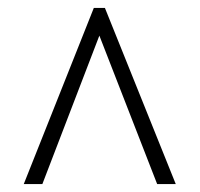

<svg xmlns="http://www.w3.org/2000/svg" viewBox="-20 -734 505 485"><path d="M40 -269 217 -714H245L424 -269H377L231 -644L87 -269Z"/></svg>

Font: Noto Serif Tamil Condensed Light
Style: Regular
Weight: 300
Width: 3
Designer: Indian Type Foundry, Tom Grace, and the Monotype Design Team
Foundry: Monotype Imaging Inc.
Version: Version 2.004; ttfautohint (v1.8.4.7-5d5b)